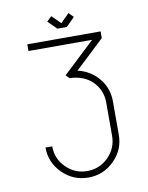

<svg xmlns="http://www.w3.org/2000/svg" viewBox="-87 -841 696 903"><g transform="rotate(-10 261.0 -389.0)"><path d="M262 0Q190 0 138.5 -51Q87 -102 87 -174H119Q119 -115 161 -73Q203 -31 262 -31Q321 -31 363 -73Q405 -115 405 -174V-333Q405 -391 365.5 -432Q326 -473 255 -476L239 -492L391 -635H87V-667H437V-635L298 -504Q359 -490 398 -443Q437 -396 437 -333V-174Q437 -102 385.5 -51Q334 0 262 0ZM284 -715H239L198 -756L221 -778L262 -737L303 -778L325 -756Z"/></g></svg>

Font: Zector
Style: Regular
Weight: 400
Designer: GGBot
Version: 0.72